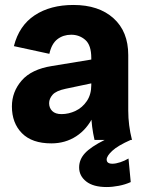

<svg xmlns="http://www.w3.org/2000/svg" viewBox="-20 -564 590 774"><path d="M361 0Q355 -26 351.5 -53Q348 -80 348 -106V-330Q348 -382 324 -403Q300 -424 267 -424Q235 -424 211.5 -406Q188 -388 179 -347L36 -378Q57 -461 120 -502.5Q183 -544 276 -544Q378 -544 437.5 -490.5Q497 -437 497 -342V-118Q497 -59 512 0ZM187 14Q109 14 68.5 -27Q28 -68 28 -135Q28 -194 67.5 -239.5Q107 -285 190 -298L391 -331V-237L244 -206Q206 -198 192 -182Q178 -166 178 -148Q178 -129 190.5 -116.5Q203 -104 228 -104Q257 -104 284.5 -117Q312 -130 330 -156.5Q348 -183 348 -221H382Q382 -149 356.5 -96Q331 -43 287 -14.5Q243 14 187 14ZM410 190Q356 190 327.5 167.5Q299 145 299 111Q299 79 322.5 53.5Q346 28 402 0H507Q455 23 432.5 44Q410 65 410 79Q410 96 433 96Q447 96 465 90Q483 84 498 75L507 170Q485 180 459 185Q433 190 410 190Z"/></svg>

Font: Radio Canada Big
Style: Bold
Weight: 700
Designer: Étienne Aubert Bonn
Foundry: Coppers and Brasses
Version: Version 1.001